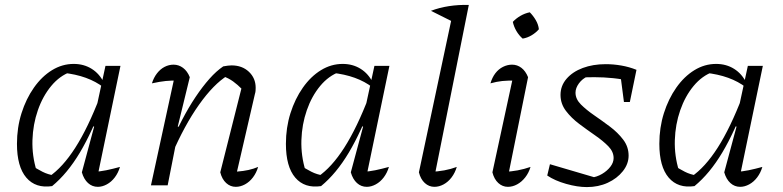

<svg xmlns="http://www.w3.org/2000/svg" viewBox="-20 -754 3186 781"><path d="M192 3Q125 13 87 -31.5Q49 -76 49 -169Q49 -235 67.5 -293.5Q86 -352 118 -397.5Q150 -443 191.5 -468.5Q233 -494 280 -494Q321 -494 353 -474Q385 -454 403 -417L402 -398Q339 -447 236 -458L268 -462Q223 -446 188.5 -404.5Q154 -363 134 -305.5Q114 -248 112 -184Q110 -120 129 -59L107 -82Q130 -67 152.5 -55.5Q175 -44 202 -40L179 -35Q235 -73 286.5 -153.5Q338 -234 387 -362L404 -349Q356 -219 305 -133.5Q254 -48 192 3ZM374 -24 360 -55Q386 -56 412.5 -61.5Q439 -67 468 -75Q461 -51 447 -32.5Q433 -14 414.5 -4Q396 6 378 6Q355 6 338 -9.5Q321 -25 313 -53L363 -239L356 -241L409 -486H470Z M876 -53 966 -410 968 -388Q945 -411 928 -423Q911 -435 887 -445L906 -447Q849 -412 789.5 -328Q730 -244 678 -123L667 -152Q693 -213 720 -265Q747 -317 775.5 -359.5Q804 -402 832 -433.5Q860 -465 888 -484Q899 -486 907 -487Q915 -488 922 -488Q965 -488 992.5 -462Q1020 -436 1020 -397Q1020 -391 1019.5 -384.5Q1019 -378 1017 -372L944 -56Q970 -58 990.5 -62.5Q1011 -67 1030 -75Q1023 -51 1009 -32.5Q995 -14 976.5 -4Q958 6 939 6Q917 6 900 -9.5Q883 -25 876 -53ZM594 0 694 -460 705 -426Q678 -427 654 -424.5Q630 -422 598 -415Q605 -438 618.5 -455.5Q632 -473 649.5 -482Q667 -491 686 -491Q707 -491 724.5 -478Q742 -465 752 -440L703 -239L709 -238L662 0Z M1286 3Q1219 13 1181 -31.5Q1143 -76 1143 -169Q1143 -235 1161.5 -293.5Q1180 -352 1212 -397.5Q1244 -443 1285.5 -468.5Q1327 -494 1374 -494Q1415 -494 1447 -474Q1479 -454 1497 -417L1496 -398Q1433 -447 1330 -458L1362 -462Q1317 -446 1282.5 -404.5Q1248 -363 1228 -305.5Q1208 -248 1206 -184Q1204 -120 1223 -59L1201 -82Q1224 -67 1246.5 -55.5Q1269 -44 1296 -40L1273 -35Q1329 -73 1380.5 -153.5Q1432 -234 1481 -362L1498 -349Q1450 -219 1399 -133.5Q1348 -48 1286 3ZM1468 -24 1454 -55Q1480 -56 1506.5 -61.5Q1533 -67 1562 -75Q1555 -51 1541 -32.5Q1527 -14 1508.5 -4Q1490 6 1472 6Q1449 6 1432 -9.5Q1415 -25 1407 -53L1457 -239L1450 -241L1503 -486H1564Z M1823 -665 1733 -710Q1767 -723 1806 -729Q1845 -735 1887 -734ZM1745 -24 1730 -55Q1760 -56 1787 -61Q1814 -66 1838 -75Q1831 -51 1817 -32.5Q1803 -14 1784.5 -4Q1766 6 1747 6Q1725 6 1708 -9.5Q1691 -25 1684 -53L1825 -716L1887 -734Z M2044 -24 2030 -55Q2059 -56 2085.5 -61Q2112 -66 2138 -75Q2131 -51 2116.5 -32.5Q2102 -14 2083.5 -4Q2065 6 2046 6Q2024 6 2007 -9.5Q1990 -25 1983 -53L2071 -460L2082 -426Q2047 -427 2023.5 -424.5Q2000 -422 1975 -415Q1982 -439 1995 -456Q2008 -473 2026 -482Q2044 -491 2063 -491Q2084 -491 2101 -478Q2118 -465 2128 -440ZM2135 -704Q2149 -690 2159.5 -672Q2170 -654 2172 -635Q2160 -621 2142.5 -610.5Q2125 -600 2106 -597Q2091 -610 2080.5 -628Q2070 -646 2066 -665Q2079 -679 2097 -689.5Q2115 -700 2135 -704Z M2206 -40 2217 -86 2411 -29 2383 -31Q2408 -34 2429 -46.5Q2450 -59 2463 -76Q2476 -93 2476 -111Q2476 -137 2454.5 -159Q2433 -181 2400.5 -203.5Q2368 -226 2336 -250Q2304 -274 2282 -303Q2260 -332 2260 -368Q2260 -405 2284.5 -433.5Q2309 -462 2350.5 -477.5Q2392 -493 2444 -493Q2475 -493 2507 -487.5Q2539 -482 2569 -470L2550 -423Q2513 -432 2474.5 -436Q2436 -440 2398 -440Q2380 -440 2362.5 -439.5Q2345 -439 2327 -436L2370 -443Q2349 -434 2335 -415Q2321 -396 2321 -377Q2321 -351 2343 -329Q2365 -307 2397 -285Q2429 -263 2461 -239Q2493 -215 2515 -186Q2537 -157 2537 -121Q2537 -87 2513.5 -57.5Q2490 -28 2452 -10.5Q2414 7 2367 7Q2329 7 2283 -6Q2237 -19 2206 -40ZM2518 -339 2501 -470H2569L2542 -339Z M2805 3Q2738 13 2700 -31.5Q2662 -76 2662 -169Q2662 -235 2680.5 -293.5Q2699 -352 2731 -397.5Q2763 -443 2804.5 -468.5Q2846 -494 2893 -494Q2934 -494 2966 -474Q2998 -454 3016 -417L3015 -398Q2952 -447 2849 -458L2881 -462Q2836 -446 2801.5 -404.5Q2767 -363 2747 -305.5Q2727 -248 2725 -184Q2723 -120 2742 -59L2720 -82Q2743 -67 2765.5 -55.5Q2788 -44 2815 -40L2792 -35Q2848 -73 2899.5 -153.5Q2951 -234 3000 -362L3017 -349Q2969 -219 2918 -133.5Q2867 -48 2805 3ZM2987 -24 2973 -55Q2999 -56 3025.5 -61.5Q3052 -67 3081 -75Q3074 -51 3060 -32.5Q3046 -14 3027.5 -4Q3009 6 2991 6Q2968 6 2951 -9.5Q2934 -25 2926 -53L2976 -239L2969 -241L3022 -486H3083Z"/></svg>

Font: Piazzolla Thin Light
Style: Italic
Weight: 300
Italic angle: -11.3°
Version: Version 2.005